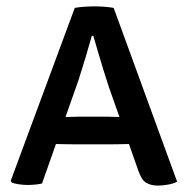

<svg xmlns="http://www.w3.org/2000/svg" viewBox="-20 -570 584 597"><path d="M212.5 -545.5Q225.6 -547.9 243.6 -549.1Q261.6 -550.2 274.8 -550.2Q287.2 -550.2 303.6 -549.1Q319.9 -547.9 333.4 -545.5L530.8 -4.9Q519.1 1.1 502 4.1Q485 7.1 470.8 7.1Q449.7 7.1 434.7 -1.7Q419.6 -10.4 409.5 -41.2L317.8 -301.6Q310.6 -323.1 302 -351.2Q293.5 -379.3 285.1 -407.5Q276.7 -435.7 270.2 -458.6H265.5Q256.3 -425.8 244.5 -386.4Q232.7 -347.1 224 -320.5L110.6 0.6Q100.9 2.9 89.1 4Q77.2 5.1 65.5 5.1Q51.9 5.1 38.7 3Q25.6 1 16.8 -2.2L13.2 -7.5ZM206.5 -121.3Q202.1 -121.3 189.6 -121.5Q177.2 -121.8 164.8 -122Q152.4 -122.3 147.4 -122.3H102.9L136.5 -206.2H175.6Q180.5 -206.2 191.3 -206.4Q202 -206.7 212.8 -206.9Q223.6 -207.2 228 -207.2H312.1Q316.8 -207.2 326.4 -206.9Q335.9 -206.7 345.4 -206.4Q355 -206.2 360 -206.2H401.4L432.4 -122.3H386.1Q381.5 -122.3 370 -122Q358.5 -121.8 346.8 -121.5Q335.2 -121.3 330.8 -121.3Z"/></svg>

Font: Signika SC
Style: Regular
Weight: 300
Designer: Anna Giedryś
Foundry: Anna Giedryś
Version: Version 2.000